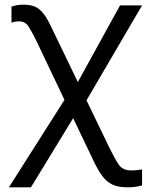

<svg xmlns="http://www.w3.org/2000/svg" viewBox="-20 -559 634 819"><path d="M18 240 255 -133 136 -383Q117 -422 102.5 -445Q88 -468 62 -468Q43 -468 29 -462V-531Q40 -534 50 -536.5Q60 -539 81 -539Q111 -539 130.5 -530Q150 -521 166.5 -499.5Q183 -478 201 -439L312 -209L492 -536H586L349 -131L449 76Q471 121 487.5 144.5Q504 168 541 168Q554 168 565.5 166.5Q577 165 586 164V232Q575 235 560 237.5Q545 240 524 240Q485 240 460 228.5Q435 217 416.5 192Q398 167 379 127L292 -55L112 240Z"/></svg>

Font: Go Noto Current
Style: Regular
Weight: 400
Designer: Monotype Design Team
Foundry: Monotype Imaging Inc.
Version: Version 2.007; ttfautohint (v1.8) -l 8 -r 50 -G 200 -x 14 -D